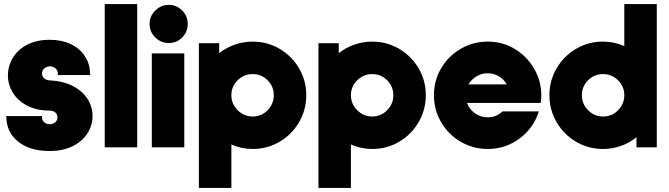

<svg xmlns="http://www.w3.org/2000/svg" viewBox="-20 -726 3296 946"><path d="M11 -153V-154H187V-147Q187 -133 198 -123.5Q209 -114 225 -114Q241 -114 252 -123.5Q263 -133 263 -147Q263 -162 252.5 -171.5Q242 -181 225 -181Q162 -181 115 -205Q68 -229 43.5 -269Q19 -309 19 -354Q19 -401 43.5 -441.5Q68 -482 114.5 -506Q161 -530 225 -530Q284 -530 329 -508.5Q374 -487 399 -448Q424 -409 424 -358V-356H265V-365Q265 -379 253.5 -389Q242 -399 226 -399Q210 -399 198.5 -389Q187 -379 187 -365Q187 -350 197 -340.5Q207 -331 225 -330Q290 -327 338 -302.5Q386 -278 411 -239Q436 -200 436 -154Q436 -108 410.5 -68.5Q385 -29 337.5 -5.5Q290 18 225 18Q126 18 68.5 -29Q11 -76 11 -153Z M496 -706H656V0H496Z M888 -463V0H728V-463ZM717 -609Q717 -646 745 -674Q773 -702 811 -702Q850 -702 877.5 -674.5Q905 -647 905 -609Q905 -569 878 -541.5Q851 -514 811 -514Q773 -514 745 -541.5Q717 -569 717 -609Z M1120 -14V200H960V-513H1060V-464Q1094 -491 1136.5 -506Q1179 -521 1225 -521Q1297 -521 1357.5 -485.5Q1418 -450 1453.5 -389.5Q1489 -329 1489 -257Q1489 -185 1453.5 -124Q1418 -63 1357.5 -27.5Q1297 8 1225 8Q1170 8 1120 -14ZM1329 -257Q1329 -300 1298.5 -330.5Q1268 -361 1225 -361Q1182 -361 1151 -330.5Q1120 -300 1120 -257Q1120 -214 1151 -183Q1182 -152 1225 -152Q1268 -152 1298.5 -183Q1329 -214 1329 -257Z M1709 -14V200H1549V-513H1649V-464Q1683 -491 1725.5 -506Q1768 -521 1814 -521Q1886 -521 1946.5 -485.5Q2007 -450 2042.5 -389.5Q2078 -329 2078 -257Q2078 -185 2042.5 -124Q2007 -63 1946.5 -27.5Q1886 8 1814 8Q1759 8 1709 -14ZM1918 -257Q1918 -300 1887.5 -330.5Q1857 -361 1814 -361Q1771 -361 1740 -330.5Q1709 -300 1709 -257Q1709 -214 1740 -183Q1771 -152 1814 -152Q1857 -152 1887.5 -183Q1918 -214 1918 -257Z M2118 -257Q2118 -329 2153.5 -389.5Q2189 -450 2250 -485.5Q2311 -521 2383 -521Q2458 -521 2518.5 -483.5Q2579 -446 2613 -385.5Q2647 -325 2647 -258Q2647 -239 2644 -219H2281Q2292 -188 2320 -168Q2348 -148 2383 -148Q2425 -148 2456 -177H2635Q2609 -95 2540 -43.5Q2471 8 2383 8Q2311 8 2250 -27.5Q2189 -63 2153.5 -124Q2118 -185 2118 -257ZM2477 -310Q2463 -335 2438 -350Q2413 -365 2383 -365Q2353 -365 2328 -350Q2303 -335 2288 -310Z M2687 -257Q2687 -329 2722.5 -389.5Q2758 -450 2818.5 -485.5Q2879 -521 2951 -521Q3006 -521 3056 -499V-706H3216V0H3116V-50Q3082 -22 3039.5 -7Q2997 8 2951 8Q2879 8 2818.5 -27.5Q2758 -63 2722.5 -124Q2687 -185 2687 -257ZM3056 -257Q3056 -300 3025 -330.5Q2994 -361 2951 -361Q2908 -361 2877.5 -330.5Q2847 -300 2847 -257Q2847 -214 2877.5 -183Q2908 -152 2951 -152Q2995 -152 3025.5 -183Q3056 -214 3056 -257Z"/></svg>

Font: Lineal Heavy
Style: Regular
Weight: 900
Designer: Created by Frank Adebiaye with contributions from Anton Moglia & Ariel Martín Pérez
Created by Frank ADEBIAYE with FontF
Foundry: Velvetyne Type Foundry
Version: Version 2.000